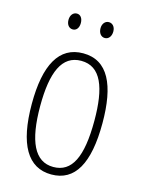

<svg xmlns="http://www.w3.org/2000/svg" viewBox="-109 -766 631 841"><g transform="rotate(15 206.0 -345.0)"><path d="M105 -664C105 -643 116 -628 134 -628C150 -628 161 -642 161 -664C161 -686 150 -700 134 -700C116 -700 105 -684 105 -664ZM250 -665C250 -643 262 -628 279 -628C296 -628 308 -643 308 -665C308 -687 295 -700 279 -700C262 -700 250 -685 250 -665ZM366 -265C366 -437 319 -539 206 -539C97 -539 45 -444 45 -267C45 -84 100 10 207 10C314 10 366 -82 366 -265ZM83 -267C83 -421 119 -505 206 -505C296 -505 329 -416 329 -266C329 -101 291 -24 207 -24C122 -24 83 -108 83 -267Z"/></g></svg>

Font: Noto Sans Gurmukhi UI ExtraCondensed ExtraLight
Style: Regular
Weight: 200
Width: 2
Designer: Jelle Bosma - Monotype Design Team
Foundry: Monotype Imaging Inc.
Version: Version 2.004